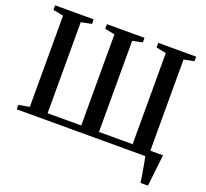

<svg xmlns="http://www.w3.org/2000/svg" viewBox="-151 -925 1380 1287"><g transform="rotate(20 539.0 -281.5)"><path d="M975 180Q972.5 159.5 968.2 134.2Q964 109 959.5 83.2Q955 57.5 950.8 35.2Q946.5 13 943.5 -1.5L913 -45.5H1053.5Q1051 -26.5 1048.5 -3.5Q1046 19.5 1043.2 44.2Q1040.5 69 1037.8 93.5Q1035 118 1032.5 140.2Q1030 162.5 1028 180ZM26.5 0V-31.5L103.5 -45.5V-696L30 -710.5V-743H305V-710.5L230 -695.5V-46H470V-696L399.5 -710.5V-743H667.5V-710.5L596.5 -696V-46H836.5V-696L765.5 -710.5V-743H1036V-710.5L963 -696V-45.5L1039.5 -31.5V0Z"/></g></svg>

Font: Merriweather 96pt SemiBold
Style: Regular
Weight: 600
Version: Version 2.100